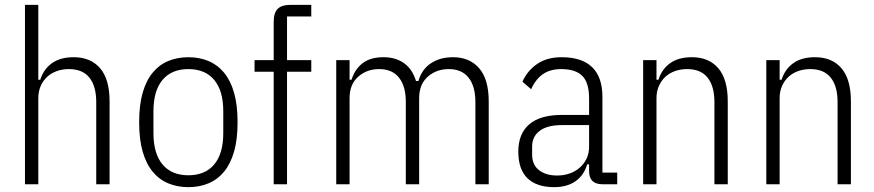

<svg xmlns="http://www.w3.org/2000/svg" viewBox="-20 -760 3606 792"><path d="M83 -740H138V-431H146Q160 -475 194.5 -499.5Q229 -524 284 -524Q354 -524 393 -478.5Q432 -433 432 -342V0H377V-339Q377 -404 349 -439.5Q321 -475 264 -475Q238 -475 215 -467Q192 -459 175 -443.5Q158 -428 148 -405.5Q138 -383 138 -355V0H83Z M757 12Q712 12 674.5 -3.5Q637 -19 610 -51.5Q583 -84 568.5 -134.5Q554 -185 554 -256Q554 -327 568.5 -377.5Q583 -428 610 -460.5Q637 -493 674.5 -508.5Q712 -524 757 -524Q802 -524 839.5 -508.5Q877 -493 904 -460.5Q931 -428 945.5 -377.5Q960 -327 960 -256Q960 -185 945.5 -134.5Q931 -84 904 -51.5Q877 -19 839.5 -3.5Q802 12 757 12ZM757 -37Q826 -37 863.5 -81.5Q901 -126 901 -211V-301Q901 -386 863.5 -430.5Q826 -475 757 -475Q688 -475 650.5 -430.5Q613 -386 613 -301V-211Q613 -126 650.5 -81.5Q688 -37 757 -37Z M1109 -464H1030V-512H1109V-670Q1109 -707 1125.5 -723.5Q1142 -740 1179 -740H1264V-692H1164V-512H1264V-464H1164V0H1109Z M1367 0V-512H1422V-431H1430Q1444 -475 1476 -499.5Q1508 -524 1562 -524Q1612 -524 1646.5 -499.5Q1681 -475 1696 -426H1706Q1720 -474 1757.5 -499Q1795 -524 1849 -524Q1917 -524 1956.5 -478.5Q1996 -433 1996 -342V0H1941V-339Q1941 -404 1913 -439.5Q1885 -475 1831 -475Q1780 -475 1744.5 -443.5Q1709 -412 1709 -355V0H1654V-339Q1654 -404 1626 -439.5Q1598 -475 1544 -475Q1493 -475 1457.5 -443.5Q1422 -412 1422 -355V0Z M2465 0Q2410 0 2410 -54V-82H2402Q2389 -37 2354 -12.5Q2319 12 2266 12Q2194 12 2156 -24.5Q2118 -61 2118 -135Q2118 -208 2163 -247Q2208 -286 2299 -286H2410V-354Q2410 -419 2382 -447Q2354 -475 2295 -475Q2250 -475 2220 -454.5Q2190 -434 2171 -392L2135 -423Q2155 -468 2195.5 -496Q2236 -524 2297 -524Q2380 -524 2422.5 -483Q2465 -442 2465 -360V-48H2526V0ZM2278 -36Q2306 -36 2330 -44.5Q2354 -53 2372 -69Q2390 -85 2400 -106.5Q2410 -128 2410 -154V-244H2298Q2238 -244 2206.5 -220.5Q2175 -197 2175 -155V-123Q2175 -80 2203.5 -58Q2232 -36 2278 -36Z M2633 0V-512H2688V-431H2696Q2710 -475 2744.5 -499.5Q2779 -524 2834 -524Q2904 -524 2943 -478.5Q2982 -433 2982 -342V0H2927V-339Q2927 -404 2899 -439.5Q2871 -475 2814 -475Q2788 -475 2765 -467Q2742 -459 2725 -443.5Q2708 -428 2698 -405.5Q2688 -383 2688 -355V0Z M3141 0V-512H3196V-431H3204Q3218 -475 3252.5 -499.5Q3287 -524 3342 -524Q3412 -524 3451 -478.5Q3490 -433 3490 -342V0H3435V-339Q3435 -404 3407 -439.5Q3379 -475 3322 -475Q3296 -475 3273 -467Q3250 -459 3233 -443.5Q3216 -428 3206 -405.5Q3196 -383 3196 -355V0Z"/></svg>

Font: IBM Plex Sans Cond Light
Style: Regular
Weight: 300
Width: 3
Designer: Mike Abbink, Paul van der Laan, Pieter van Rosmalen
Foundry: Bold Monday
Version: Version 1.3